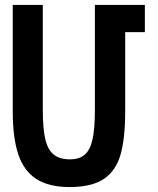

<svg xmlns="http://www.w3.org/2000/svg" viewBox="-20 -745 640 776"><path d="M31.5 -295V-725H153V-300Q153 -225.5 163 -182.8Q173 -140 196.8 -120.5Q220.5 -101 262.5 -101Q301.5 -101 323.2 -120.5Q345 -140 354.2 -182.8Q363.5 -225.5 363.5 -300V-725H565.5V-615H486V-295Q486 -185 467 -119.5Q448 -54 399.2 -21.5Q350.5 11 261 11Q177 11 126.5 -21.8Q76 -54.5 53.8 -121.5Q31.5 -188.5 31.5 -295Z"/></svg>

Font: JuliaMono
Style: Bold
Weight: 700
Monospace: yes
Designer: cormullion
Foundry: corm
Version: Version 0.055; ttfautohint (v1.8.4)